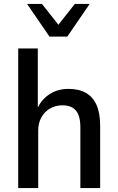

<svg xmlns="http://www.w3.org/2000/svg" viewBox="-20 -950 596 970"><path d="M72 0V-705H171V-395H166Q185 -443 227 -472Q269 -501 326 -501Q378 -501 413.5 -481Q449 -461 467.5 -420Q486 -379 486 -314V0H386V-308Q386 -346 376 -370.5Q366 -395 345.5 -406.5Q325 -418 296 -418Q261 -418 233 -402Q205 -386 189 -357Q173 -328 173 -290V0ZM230 -765 117 -930H192L275 -825L358 -930H433L320 -765Z"/></svg>

Font: Nunito Sans 10pt SemiCondensed SemiBold
Style: Regular
Weight: 600
Width: 4
Designer: Vernon Adams
Foundry: Vernon Adams
Version: Version 3.101;gftools[0.9.27]